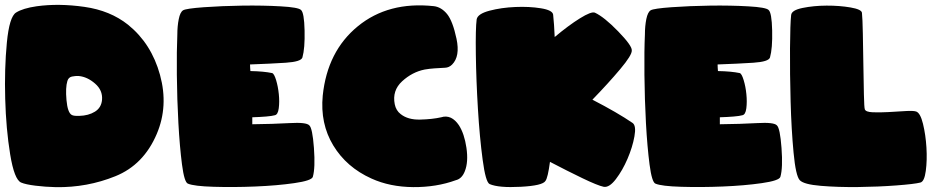

<svg xmlns="http://www.w3.org/2000/svg" viewBox="-20 -773 3878 793"><path d="M627.4 -219.7Q573.2 -92.3 456.5 -45.2Q339.8 2 210.9 0Q167 -1 126.2 -6.1Q85.4 -11.2 67.4 -19Q39.1 -30.8 22 -135.5Q4.9 -240.2 1.5 -364.7Q-2 -489.3 8.3 -596.7Q18.6 -704.1 46.4 -721.2Q74.2 -738.8 131.3 -747.1Q222.7 -759.8 328.9 -744.6Q435.1 -729.5 508.8 -670.9Q605.5 -592.8 640.9 -463.6Q676.3 -334.5 627.4 -219.7ZM258.3 -438.5Q250 -411.6 254.6 -359.6Q259.3 -307.6 276.4 -298.3Q284.2 -293.5 307.6 -294.4Q345.7 -295.4 372.1 -311.8Q398.4 -328.1 401.4 -360.4Q404.8 -399.9 372.8 -427.7Q340.8 -455.6 305.7 -459Q291.5 -460 277.1 -456.8Q262.7 -453.6 258.3 -438.5Z M1022 -259.8Q1107.4 -260.7 1176.3 -264.6Q1245.1 -268.6 1257.3 -255.4Q1270.5 -244.6 1276.6 -162.1Q1282.7 -79.6 1272 -42.5Q1267.1 -26.9 1195.3 -16.6Q1123.5 -6.3 1034.2 -2.7Q944.8 1 862.8 -1.5Q780.8 -3.9 755.9 -14.6Q741.2 -20.5 731.7 -93.5Q722.2 -166.5 716.8 -264.4Q711.4 -362.3 710.4 -464.1Q709.5 -565.9 712.4 -629.9Q712.4 -665 718.3 -694.1Q724.1 -723.1 736.3 -730.5Q748.5 -737.8 822.3 -743.2Q896 -748.5 981.4 -749.8Q1066.9 -751 1139.6 -746.8Q1212.4 -742.7 1223.1 -731.9Q1236.3 -721.2 1238 -647.2Q1239.7 -573.2 1229 -535.6Q1223.6 -518.1 1160.4 -513.9Q1097.2 -509.8 1012.7 -506.8Q1012.7 -501 1013.2 -493.2Q1013.7 -485.4 1014.2 -479.5Q1069.3 -478.5 1104 -471.2Q1112.3 -468.8 1120.4 -442.1Q1128.4 -415.5 1131.6 -384Q1134.8 -352.5 1131.3 -325.7Q1127.9 -298.8 1114.3 -296.9Q1104.5 -293.9 1078.9 -291.7Q1053.2 -289.6 1022 -288.6Q1022 -282.2 1022 -273.9Q1022 -265.6 1022 -259.8Z M1817.9 -493.2Q1796.4 -492.2 1775.1 -490.7Q1753.9 -489.3 1733.9 -485.8Q1682.6 -475.6 1640.9 -437.3Q1599.1 -398.9 1610.4 -342.3Q1615.7 -316.4 1634.8 -301.8Q1665 -277.8 1715.3 -279.1Q1765.6 -280.3 1802.2 -288.6Q1822.8 -295.4 1842.3 -286.6Q1860.4 -277.8 1875 -256.3Q1897.9 -221.2 1906.5 -162.6Q1915 -104 1899.9 -65.9Q1887.7 -34.7 1862.8 -28.8Q1782.7 0.5 1686.5 -0.2Q1590.3 -1 1514.2 -35.6Q1411.1 -82 1356.4 -172.4Q1301.8 -262.7 1313 -378.4Q1332 -561.5 1458 -664.6Q1584 -767.6 1771.5 -747.6Q1802.7 -744.1 1826.7 -714.8Q1850.1 -685.5 1865.5 -612.8Q1880.9 -540 1847.2 -506.3Q1834.5 -493.7 1817.9 -493.2Z M2589.4 -564.9Q2590.8 -545.9 2541.5 -487.3Q2492.2 -428.7 2426.8 -361.3Q2530.8 -307.6 2592.8 -265.1Q2608.4 -253.9 2600.3 -209.5Q2592.3 -165 2571.8 -117.2Q2551.3 -69.3 2523.7 -33.2Q2496.1 2.9 2473.1 -1.5Q2448.2 -6.8 2385.3 -37.1Q2322.3 -67.4 2251.5 -104.5Q2242.7 -38.6 2232.9 -25.9Q2221.7 -6.3 2130.6 -1.5Q2039.6 3.4 2002.4 -12.7Q1985.8 -20 1973.4 -113.5Q1960.9 -207 1953.9 -323.7Q1946.8 -440.4 1945.3 -548.3Q1943.8 -656.2 1948.7 -692.9Q1952.6 -715.8 2001.7 -728.8Q2050.8 -741.7 2108.4 -744.1Q2166 -746.6 2214.1 -738.8Q2262.2 -731 2264.6 -712.4Q2266.6 -691.9 2268.3 -669.7Q2270 -647.5 2271 -620.1Q2328.1 -668 2375.2 -697.3Q2422.4 -726.6 2437 -720.7Q2475.1 -703.1 2533 -643.6Q2590.8 -584 2589.4 -564.9Z M2953.1 -259.8Q3038.6 -260.7 3107.4 -264.6Q3176.3 -268.6 3188.5 -255.4Q3201.7 -244.6 3207.8 -162.1Q3213.9 -79.6 3203.1 -42.5Q3198.2 -26.9 3126.5 -16.6Q3054.7 -6.3 2965.3 -2.7Q2876 1 2793.9 -1.5Q2711.9 -3.9 2687 -14.6Q2672.4 -20.5 2662.8 -93.5Q2653.3 -166.5 2647.9 -264.4Q2642.6 -362.3 2641.6 -464.1Q2640.6 -565.9 2643.6 -629.9Q2643.6 -665 2649.4 -694.1Q2655.3 -723.1 2667.5 -730.5Q2679.7 -737.8 2753.4 -743.2Q2827.1 -748.5 2912.6 -749.8Q2998 -751 3070.8 -746.8Q3143.6 -742.7 3154.3 -731.9Q3167.5 -721.2 3169.2 -647.2Q3170.9 -573.2 3160.2 -535.6Q3154.8 -518.1 3091.6 -513.9Q3028.3 -509.8 2943.8 -506.8Q2943.8 -501 2944.3 -493.2Q2944.8 -485.4 2945.3 -479.5Q3000.5 -478.5 3035.2 -471.2Q3043.5 -468.8 3051.5 -442.1Q3059.6 -415.5 3062.7 -384Q3065.9 -352.5 3062.5 -325.7Q3059.1 -298.8 3045.4 -296.9Q3035.6 -293.9 3010 -291.7Q2984.4 -289.6 2953.1 -288.6Q2953.1 -282.2 2953.1 -273.9Q2953.1 -265.6 2953.1 -259.8Z M3540 -720.2Q3542.5 -697.3 3543.7 -634.8Q3544.9 -572.3 3545.9 -504.9Q3546.9 -437.5 3548.1 -383.1Q3549.3 -328.6 3551.8 -321.8Q3555.2 -310.5 3584.2 -309.3Q3613.3 -308.1 3649.2 -310.1Q3685.1 -312 3718.3 -314.2Q3751.5 -316.4 3763.7 -312.5Q3781.2 -306.6 3792.2 -261.5Q3803.2 -216.3 3806.4 -163.8Q3809.6 -111.3 3803.7 -67.1Q3797.9 -22.9 3781.2 -19Q3756.3 -12.7 3681.9 -7.1Q3607.4 -1.5 3524.4 -0.5Q3441.4 0.5 3370.6 -5.4Q3299.8 -11.2 3283.2 -28.8Q3266.6 -46.4 3257.6 -142.6Q3248.5 -238.8 3245.4 -354Q3242.2 -469.2 3242.9 -573.2Q3243.7 -677.2 3247.6 -710.9Q3249.5 -731 3294.9 -740.2Q3340.3 -749.5 3394 -749.8Q3447.8 -750 3492.9 -742.2Q3538.1 -734.4 3540 -720.2Z"/></svg>

Font: ARCO
Style: Regular
Weight: 700
Designer: Rafael Olivo Díaz, Denis Ignatov
Foundry: Rafael Olivo Díaz
Version: Version 1.10 March 1, 2019